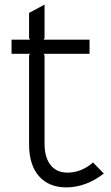

<svg xmlns="http://www.w3.org/2000/svg" viewBox="-20 -802 480 832"><path d="M383 -98 430 -50Q352 10 267 10Q192 10 149 -38.5Q106 -87 106 -177V-562L110 -569H30V-630H110L106 -637V-746L173 -782V-637L169 -630H368V-569H169L173 -562V-181Q173 -120 199 -87Q225 -54 272 -54Q333 -54 383 -98Z"/></svg>

Font: Sinkin Sans 300 Light
Style: Regular
Weight: 300
Designer: Keith Bates
Foundry: K-Type
Version: Sinkin Sans (version 1.0)  by Keith Bates   •   © 2014   www